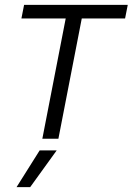

<svg xmlns="http://www.w3.org/2000/svg" viewBox="-20 -570 545 789"><path d="M48 0ZM250 -494 154 0H220L316 -494H494L505 -550H79L68 -494ZM104 199H48L143 48H213Z"/></svg>

Font: Cambay Devanagari
Style: Italic
Weight: 400
Italic angle: -11°
Designer: Pooja Saxena
Foundry: Pooja Saxena
Version: Version 1.018;PS 001.018;hotconv 1.0.70;makeotf.lib2.5.58329